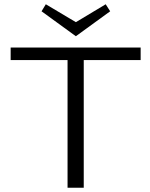

<svg xmlns="http://www.w3.org/2000/svg" viewBox="-20 -881 706 901"><path d="M336 -711 175 -828 195 -861 336 -777 476 -861 497 -828ZM640 -599H373V0H297V-599H30V-658H640Z"/></svg>

Font: Ysabeau Infant
Style: Regular
Weight: 400
Designer: Christian Thalmann (Catharsis Fonts)
Version: Version 0.003